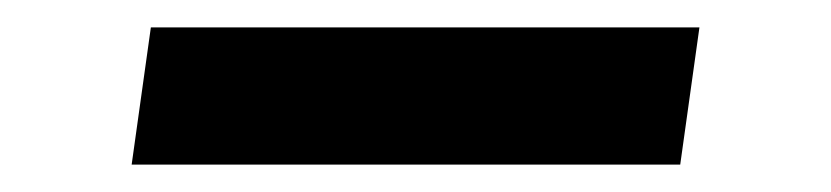

<svg xmlns="http://www.w3.org/2000/svg" viewBox="-20 -341 606 140"><path d="M76 -221 90 -321H490L476 -221Z"/></svg>

Font: Plus Jakarta Sans SemiBold
Style: Italic
Weight: 600
Italic angle: -8°
Designer: Gumpita Rahayu
Foundry: Tokotype
Version: Version 2.071; ttfautohint (v1.8.4.7-5d5b);gftools[0.9.29]